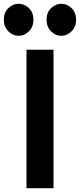

<svg xmlns="http://www.w3.org/2000/svg" viewBox="-68 -988 420 1008"><path d="M71 0V-727H213V0ZM29.5 -800Q-1 -800 -24.5 -823.8Q-48 -847.5 -48 -884.5Q-48 -921.5 -24.5 -944.8Q-1 -968 29.5 -968Q61 -968 84.2 -944.8Q107.5 -921.5 107.5 -884.5Q107.5 -847.5 84 -823.8Q60.5 -800 29.5 -800ZM254 -800Q223 -800 199.8 -823.8Q176.5 -847.5 176.5 -884.5Q176.5 -921.5 199.8 -944.8Q223 -968 254 -968Q285 -968 308.2 -944.8Q331.5 -921.5 331.5 -884.5Q331.5 -848 308 -824Q284.5 -800 254 -800Z"/></svg>

Font: Spline Sans SemiBold
Style: Regular
Weight: 600
Designer: Eben Sorkin, Mirko Velimirovic
Foundry: Sorkin Type
Version: Version 1.000; ttfautohint (v1.8.3)